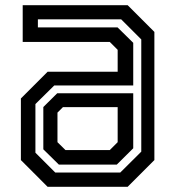

<svg xmlns="http://www.w3.org/2000/svg" viewBox="-20 -720 676 740"><path d="M163.5 0 60.5 -103V-340.5L163.5 -443.5H433.5V-528L403 -558.5H67.5V-700H472L575 -597V-103L472 0ZM207 -85.5 147 -144.5V-307.5L200.5 -360.5H493.5V-148.5L430 -85.5ZM193 -55H443.5L524.5 -135.5V-568L447 -645.5H126V-614.5H433L493.5 -555V-390.5H189L116.5 -319V-131.5ZM232.5 -141.5H403L433.5 -172V-307H222.5L201.5 -286V-172Z"/></svg>

Font: Tourney Thin SemiBold
Style: Regular
Weight: 600
Version: Version 1.015